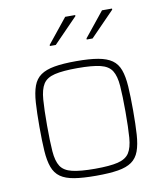

<svg xmlns="http://www.w3.org/2000/svg" viewBox="-82 -792 745 868"><g transform="rotate(-10 290.0 -358.0)"><path d="M290 8Q229 8 189.5 1.5Q150 -5 126.5 -21.5Q103 -38 92 -68Q81 -98 78 -143.5Q75 -189 75 -254Q75 -319 78 -365Q81 -411 92 -441Q103 -471 126.5 -487.5Q150 -504 189.5 -511Q229 -518 290 -518Q351 -518 390.5 -511Q430 -504 453.5 -487.5Q477 -471 488 -441Q499 -411 502 -365Q505 -319 505 -254Q505 -189 502 -143.5Q499 -98 488 -68Q477 -38 453.5 -21.5Q430 -5 390.5 1.5Q351 8 290 8ZM290 -24Q358 -24 395 -33Q432 -42 447.5 -66Q463 -90 466.5 -135.5Q470 -181 470 -254Q470 -327 466.5 -373Q463 -419 447.5 -443.5Q432 -468 395 -477Q358 -486 290 -486Q223 -486 185.5 -477Q148 -468 132.5 -443.5Q117 -419 113.5 -373Q110 -327 110 -254Q110 -181 113.5 -135.5Q117 -90 132.5 -66Q148 -42 185.5 -33Q223 -24 290 -24ZM185 -606V-611L276 -724H322V-719L212 -606ZM354 -606V-611L445 -724H491V-719L381 -606Z"/></g></svg>

Font: Saira Thin
Style: Regular
Weight: 100
Designer: Hector Gatti with collaboration of the Omnibus-Type team
Foundry: Omnibus-Type
Version: Version 1.101